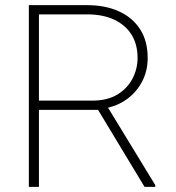

<svg xmlns="http://www.w3.org/2000/svg" viewBox="-20 -731 687 751"><path d="M92.8 -710.9H320.8Q391.1 -710.9 444.3 -687Q497.6 -663.1 527.6 -617.2Q557.6 -571.3 557.6 -504.4Q557.6 -453.1 535.6 -411.6Q513.7 -370.1 476.1 -343Q438.5 -315.9 391.1 -307.6L374 -301.3H111.8L110.8 -337.4H340.8Q399.9 -337.4 439.2 -361.3Q478.5 -385.3 498.3 -423.6Q518.1 -461.9 518.1 -504.4Q518.1 -557.6 494.4 -595.5Q470.7 -633.3 426.5 -654.1Q382.3 -674.8 320.8 -674.8H132.3V0H92.8ZM545.4 0 355 -315.4 398.9 -315.9 587.4 -6.8V0Z"/></svg>

Font: Roboto ExtraLight
Style: Regular
Weight: 250
Designer: Christian Robertson
Foundry: Google
Version: Version 3.009; 2024